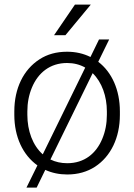

<svg xmlns="http://www.w3.org/2000/svg" viewBox="-20 -769 597 857"><path d="M43.9 -256.3C43.9 -158.2 82 -77.1 147 -30.8L98.1 68.4H143.6L182.1 -10.7C211.9 2.9 244.6 9.8 280.3 9.8C327.6 9.8 369.1 -2 404.3 -24.9C474.6 -70.8 515.1 -154.3 515.1 -256.3V-272C515.1 -367.2 479.5 -446.8 418.5 -493.2L467.3 -592.8H421.9L383.8 -514.6C352.1 -530.3 317.4 -538.1 279.3 -538.1C231.9 -538.1 190.9 -526.9 155.8 -503.9C85 -458 43.9 -375 43.9 -272ZM102.1 -272C102.1 -310.1 108.9 -345.7 122.6 -378.4C149.9 -443.8 203.1 -487.8 279.3 -487.8C309.1 -487.8 336.4 -481 360.4 -467.3L170.9 -80.1C126 -119.6 102.1 -185.5 102.1 -256.3ZM457 -256.3C457 -217.8 450.2 -182.1 436.5 -149.4C409.2 -83.5 356.4 -40.5 280.3 -40.5C252.9 -40.5 228 -45.9 205.1 -57.1L393.6 -442.4C435.1 -401.9 457 -338.9 457 -272ZM272 -611.8 385.3 -748.5H314.5L221.2 -611.8Z"/></svg>

Font: Vazirmatn ExtraLight
Style: Regular
Weight: 200
Designer: Saber Rastikerdar
Foundry: Saber Rastikerdar
Version: Version 33.003